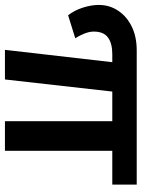

<svg xmlns="http://www.w3.org/2000/svg" viewBox="70 -656 574 778"><g transform="rotate(90 357.0 -267.0)"><path d="M30 -256Q10 -281 -1 -315.5Q-12 -350 -12 -380Q-12 -424 11.5 -459Q35 -494 76 -514Q117 -534 172 -534H716V-435H579V0H459V-435H339L290 0H170L220 -435H187Q144 -435 120 -417.5Q96 -400 96 -360Q96 -342 104 -322Q112 -302 123 -285Z"/></g></svg>

Font: Montserrat SemiBold
Style: Regular
Weight: 600
Designer: Julieta Ulanovsky
Foundry: Julieta Ulanovsky
Version: Version 9.000; ttfautohint (v1.8.4.7-5d5b)